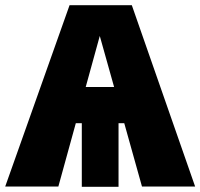

<svg xmlns="http://www.w3.org/2000/svg" viewBox="-45 -716 769 737"><path d="M410 1H269V-243H246L179 0H-25L222 -696H461L704 0H500L432 -243H410ZM393 -382 338 -578 284 -382Z"/></svg>

Font: Trujillo Black
Style: Regular
Weight: 900
Designer: Fira Sans original fonts by bBox Type GmbH, Carrois Corporate GbR, & Edenspiekermann AG / Changes by Cristiano Sobral
Foundry: Fira Sans original fonts by bBox Type GmbH, Carrois Corporate GbR, & Edenspiekermann AG / Changes by Cristiano Sobral
Version: Version 4.301;July 28, 2020;FontCreator 13.0.0.2655 64-bit